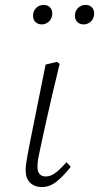

<svg xmlns="http://www.w3.org/2000/svg" viewBox="-20 -747 402 779"><path d="M149 -648Q134 -648 124 -657.5Q114 -667 114 -683Q114 -702 126.5 -714.5Q139 -727 157 -727Q173 -727 182.5 -717.5Q192 -708 192 -693Q192 -673 179.5 -660.5Q167 -648 149 -648ZM319 -648Q304 -648 294 -657.5Q284 -667 284 -683Q284 -702 296.5 -714.5Q309 -727 327 -727Q343 -727 352.5 -717.5Q362 -708 362 -693Q362 -673 349.5 -660.5Q337 -648 319 -648ZM150 12Q121 12 102.5 -5.5Q84 -23 84 -57Q84 -68 86 -82.5Q88 -97 92 -119.5Q96 -142 102.5 -174Q109 -206 118 -251L165 -485L211 -496L222 -488L193 -367Q177 -297 166 -248.5Q155 -200 148.5 -168.5Q142 -137 138 -118.5Q134 -100 133 -89Q132 -78 132 -70Q132 -50 141 -40.5Q150 -31 165 -31Q185 -31 203.5 -44.5Q222 -58 250 -89L267 -70Q236 -31 208.5 -9.5Q181 12 150 12Z"/></svg>

Font: Source Serif 4 Light
Style: Italic
Weight: 300
Italic angle: -12°
Designer: Frank Grießhammer
Foundry: Adobe Systems Incorporated
Version: Version 4.004;hotconv 1.0.116;makeotfexe 2.5.65601